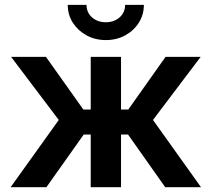

<svg xmlns="http://www.w3.org/2000/svg" viewBox="-20 -784 886 804"><path d="M24.4 0 226.1 -281.7 26.4 -545.9H172.4L329.1 -325.2H359.9V-545.9H486.8V-325.2H517.1L673.3 -545.9H820.3L620.6 -281.7L821.8 0H671.9L516.1 -220.7H486.8V0H359.9V-220.7H330.6L174.3 0ZM423.3 -616.2Q378.4 -616.2 342.3 -636Q306.2 -655.8 284.9 -689Q263.7 -722.2 263.7 -763.7H342.3Q342.3 -731.9 365.2 -711.4Q388.2 -690.9 423.3 -690.9Q458 -690.9 481 -711.4Q503.9 -731.9 503.9 -763.7H582.5Q582.5 -722.7 561.5 -689.2Q540.5 -655.8 504.4 -636Q468.3 -616.2 423.3 -616.2Z"/></svg>

Font: Inter-SemiBold
Style: Regular
Weight: 600
Designer: Rasmus Andersson
Foundry: rsms
Version: Version 4.000;git-a52131595